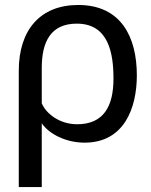

<svg xmlns="http://www.w3.org/2000/svg" viewBox="-20 -569 611 779"><path d="M56.2 189.9H149.4V-68.8C179.2 -25.4 247.1 9.8 323.2 9.8C482.9 9.8 535.2 -129.4 535.2 -263.2C535.2 -418.9 471.2 -548.8 297.4 -548.8C143.1 -548.8 56.2 -447.3 56.2 -282.2ZM293 -64.9C222.7 -64.9 168 -106.4 149.4 -149.9V-293C149.4 -398.9 185.5 -473.1 291.5 -473.1C420.9 -473.1 440.4 -352.5 440.4 -250C440.4 -137.7 400.4 -64.9 293 -64.9Z"/></svg>

Font: Winston
Style: Regular
Weight: 400
Designer: Vernon Adams, Kim Jin-seong, David Berlow, Cristiano Sobral
Foundry: The Winston Project Authors
Version: Version 3.004